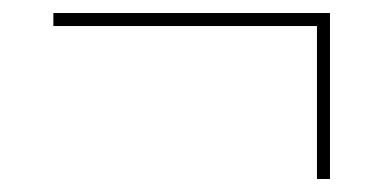

<svg xmlns="http://www.w3.org/2000/svg" viewBox="-20 -395 599 295"><path d="M467 -120H487V-375H62V-355H467Z"/></svg>

Font: Noto Serif Display
Style: Bold
Weight: 700
Designer: Monotype Design Team
Foundry: Monotype Imaging Inc.
Version: Version 2.009